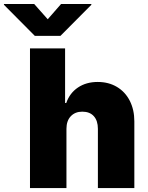

<svg xmlns="http://www.w3.org/2000/svg" viewBox="-102 -952 747 972"><path d="M234.4 0H49.8V-707H227.5V-430.7H233.4Q251 -481 292.7 -509Q334.5 -537.1 392.6 -537.1Q447.8 -537.1 490 -512Q532.2 -486.8 555.2 -441.4Q578.1 -396 578.1 -337.9V0H393.6V-299.8Q393.6 -340.8 373 -363.8Q352.5 -386.7 314.5 -386.7Q278.3 -386.7 256.3 -363.5Q234.4 -340.3 234.4 -299.8ZM139.6 -854.5 207 -931.6H360.4V-927.7L204.1 -770.5H74.2L-82 -927.7V-931.6H71.3Z"/></svg>

Font: Pretendard Std Black
Style: Regular
Weight: 900
Designer: Base glyphs from Inter by Rasmus Andersson; Hangeul glyphs from Noto Sans CJK(Source Han Sans) by Jang Soo-young and Kan
Foundry: Kil Hyung-jin
Version: Version 1.309